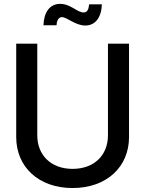

<svg xmlns="http://www.w3.org/2000/svg" viewBox="-20 -951 744 983"><path d="M351.6 11.7C526.4 11.7 640.6 -97.2 640.6 -249V-727.5H532.7V-257.8C532.7 -158.2 463.9 -86.4 351.6 -86.4C239.7 -86.4 170.9 -158.2 170.9 -257.8V-727.5H63V-249C63 -97.2 176.8 11.7 351.6 11.7ZM417 -820.3C467.8 -820.3 499.5 -861.8 501.5 -928.7H436.5C433.6 -900.4 425.8 -887.2 407.7 -887.2C375 -887.2 341.8 -931.2 288.1 -931.2C233.9 -931.2 204.6 -887.2 202.6 -821.8H269.5C270.5 -843.3 278.8 -863.3 296.9 -863.3C323.2 -863.3 365.2 -820.3 417 -820.3Z"/></svg>

Font: Inteeer Medium
Style: Regular
Weight: 500
Designer: Rasmus Andersson
Foundry: rsms
Version: Version 4.001;Glyphs 3.4 (3402)